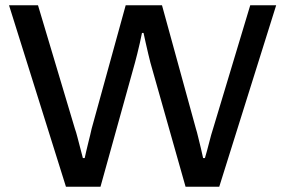

<svg xmlns="http://www.w3.org/2000/svg" viewBox="-20 -707 1079 727"><path d="M229.7 0 14.2 -687H123.9L263.6 -219.7Q268 -207.9 273.1 -187.9Q278.2 -167.8 283.9 -146.5Q289.5 -125.2 293.8 -108.4H300.7Q303.6 -121.3 307 -136.5Q310.4 -151.6 314.4 -167.2Q318.3 -182.8 321.7 -196.6Q325.1 -210.4 327 -219.7L455.9 -687H593.4L721.8 -219.7Q725.7 -207.9 730.3 -188.1Q735 -168.3 740.4 -146.8Q745.7 -125.2 749.1 -108.4H755.9Q759.9 -120.8 763.8 -136.1Q767.7 -151.5 771.9 -167Q776 -182.6 779.7 -196.4Q783.4 -210.3 786.8 -219.7L927.5 -687H1025.7L810.2 0H682.6L549.4 -470.2Q546.4 -483.8 541.2 -503.6Q536.1 -523.5 531.7 -544.8Q527.3 -566 523.5 -582.3H517.6Q514.2 -565.9 509.6 -544.6Q504.9 -523.3 499.8 -503.4Q494.6 -483.6 491.2 -470.2L360.5 0Z"/></svg>

Font: Archivo SemiBold SemiExpanded
Style: Regular
Weight: 600
Width: 6
Version: Version 2.001